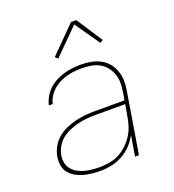

<svg xmlns="http://www.w3.org/2000/svg" viewBox="-136 -852 873 965"><g transform="rotate(-20 300.0 -369.0)"><path d="M237 8Q213 8 190.5 5.5Q168 3 146.5 -3Q125 -9 106 -20Q87 -31 73.5 -48Q60 -65 56.5 -87.5Q53 -110 57 -134Q61 -159 74.5 -183.5Q88 -208 109.5 -226Q131 -244 156 -255Q181 -266 207 -272.5Q233 -279 259 -281.5Q285 -284 311 -284H471L478 -326Q482 -350 482 -374.5Q482 -399 474 -421Q466 -443 451.5 -461Q437 -479 417 -490Q397 -501 373 -505Q349 -509 324 -509Q304 -509 284 -507Q264 -505 243.5 -499.5Q223 -494 204.5 -485Q186 -476 169.5 -461.5Q153 -447 141.5 -428.5Q130 -410 126 -390H105Q110 -412 122 -433.5Q134 -455 152 -471.5Q170 -488 191.5 -499Q213 -510 235.5 -516.5Q258 -523 280.5 -525.5Q303 -528 326 -528Q353 -528 379.5 -523Q406 -518 429 -506Q452 -494 468.5 -474Q485 -454 493.5 -429.5Q502 -405 502.5 -377.5Q503 -350 498 -323L445 0H424L442 -109Q427 -81 405 -58Q383 -35 354.5 -19.5Q326 -4 296 2Q266 8 237 8ZM241 -11Q266 -11 292 -15.5Q318 -20 342 -32Q366 -44 386.5 -63Q407 -82 422 -105Q437 -128 445 -153Q453 -178 457 -203L468 -265H311Q288 -265 264 -263Q240 -261 216.5 -255.5Q193 -250 170 -240.5Q147 -231 127 -215.5Q107 -200 94.5 -178Q82 -156 78 -133Q74 -112 78.5 -92.5Q83 -73 95 -58.5Q107 -44 124 -34.5Q141 -25 160 -20Q179 -15 199.5 -13Q220 -11 241 -11ZM230 -595 216 -608 353 -746H381L472 -607L456 -597L364 -729Z"/></g></svg>

Font: Iosevka Thin Extended Oblique
Style: Regular
Weight: 100
Width: 7
Italic angle: -9°
Monospace: yes
Designer: Belleve Invis
Foundry: Belleve Invis
Version: Version 32.5.0; ttfautohint (v1.8.4)